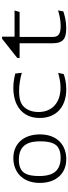

<svg xmlns="http://www.w3.org/2000/svg" viewBox="592 -1256 676 1900"><g transform="rotate(-90 930.0 -306.0)"><path d="M306 12C434.5 12 550 -68.5 550 -249C550 -413 455.5 -512 315.5 -512C189.5 -512 70 -432 70 -250C70 -87.5 163 12 306 12ZM138 -257.5C138 -381.5 173 -415 198 -432.5C223 -450 255.5 -457.5 300 -457.5C463 -457.5 481.5 -336.5 481.5 -244.5C481.5 -120 445 -85.5 421 -69C397 -52.5 363 -44 319 -44C156.5 -44 138 -165 138 -257.5Z M1009.5 -512C841.5 -512 712.5 -427 712.5 -251C712.5 -92.5 816.5 12 998 12C1065.5 12 1116 -2.5 1147 -13.5L1159 -68.5C1116 -56.5 1067 -45 1012.5 -45C868 -45 771.5 -125 771.5 -263.5C771.5 -356 814.5 -404.5 843 -424.5C871.5 -444.5 912.5 -455 976.5 -455C1041.5 -455 1106 -444 1159.5 -428L1152.5 -492.5C1109 -504 1061 -512 1009.5 -512Z M1306 -450H1452V-124C1452 -31 1485 11.5 1599.5 11.5C1669.5 11.5 1726 -3.5 1767.5 -17.5L1777 -69.5C1742 -58.5 1682 -43.5 1625.5 -43.5C1539 -43.5 1514.5 -69 1514.5 -122.5V-450H1761.5L1776 -500H1517V-623.5H1496.5L1306 -473Z"/></g></svg>

Font: Monaspace Argon ExtraLight
Style: Regular
Weight: 200
Designer: Riley Cran & the Lettermatic Team
Foundry: Lettermatic
Version: Version 1.000 (Monaspace Argon)